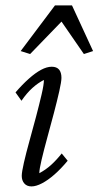

<svg xmlns="http://www.w3.org/2000/svg" viewBox="-20 -666 356 694"><path d="M93.8 7.8Q77.1 7.8 67.9 -2.9Q58.6 -13.7 58.6 -30.3Q58.6 -43.9 66.4 -78.1Q74.2 -112.3 86.4 -156.2Q98.6 -200.2 110.4 -244.6Q122.1 -289.1 130.4 -324.7Q138.7 -360.4 138.7 -377Q117.2 -366.2 97.2 -348.1Q77.1 -330.1 57.6 -301.8L36.1 -332Q60.5 -360.4 84 -381.3Q107.4 -402.3 128.4 -413.6Q149.4 -424.8 167 -424.8Q184.6 -424.8 193.4 -414.6Q202.1 -404.3 202.1 -384.8Q202.1 -371.1 194.3 -336.4Q186.5 -301.8 174.8 -257.3Q163.1 -212.9 150.9 -168.5Q138.7 -124 130.4 -88.9Q122.1 -53.7 122.1 -40Q144.5 -51.8 164.1 -69.3Q183.6 -86.9 203.1 -111.3L224.6 -85Q200.2 -55.7 176.8 -35.2Q153.3 -14.6 131.8 -3.4Q110.4 7.8 93.8 7.8ZM316.4 -481.4 283.2 -470.7 178.7 -622.1H235.4L88.9 -470.7L54.7 -481.4L178.7 -646.5H240.2Z"/></svg>

Font: Crimson Pro Light
Style: Italic
Weight: 300
Italic angle: -12°
Designer: Jacques Le Bailly
Foundry: Baron von Fonthausen
Version: Version 1.003